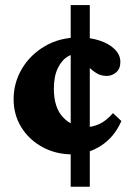

<svg xmlns="http://www.w3.org/2000/svg" viewBox="-20 -584 500 736"><path d="M257.8 7.8Q194.3 7.8 143.1 -20Q91.8 -47.9 62 -95.7Q32.2 -143.6 32.2 -204.1Q32.2 -266.6 64 -320.3Q95.7 -374 152.3 -407.2Q209 -440.4 282.2 -440.4Q325.2 -440.4 361.3 -428.7Q397.5 -417 419.4 -395.5Q441.4 -374 441.4 -346.7Q441.4 -320.3 425.3 -306.6Q409.2 -293 389.6 -293Q371.1 -293 356.9 -299.8Q342.8 -306.6 325.2 -322.3L252.9 -389.6L293 -377.9Q267.6 -382.8 242.7 -369.1Q217.8 -355.5 202.1 -323.7Q186.5 -292 186.5 -244.1Q186.5 -170.9 222.2 -133.8Q257.8 -96.7 309.6 -96.7Q334 -96.7 360.4 -108.4Q386.7 -120.1 413.1 -150.4L445.3 -120.1Q418 -57.6 366.2 -24.9Q314.5 7.8 257.8 7.8ZM251 131.8V-564.5H324.2V131.8Z"/></svg>

Font: Crimson Pro ExtraBold
Style: Regular
Weight: 800
Designer: Jacques Le Bailly
Foundry: Baron von Fonthausen
Version: Version 1.003